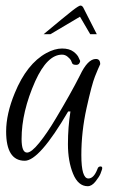

<svg xmlns="http://www.w3.org/2000/svg" viewBox="-20 -566 422 676"><path d="M272.8 -540 320.8 -445.6H297.6L261.6 -507.2L157.6 -445.6H133.6Q210.4 -509.6 234 -528Q257.6 -546.4 263.2 -546.4Q268.8 -546.4 272.8 -540ZM67.2 0Q1.6 0 1.6 -103.2Q1.6 -164.8 32 -238.4Q74.4 -341.6 143.2 -379.2Q172.8 -395.2 198.4 -395.2Q224 -395.2 238.8 -384Q253.6 -372.8 257.6 -361.6L262.4 -351.2Q260 -337.6 248.8 -337.6Q236 -337.6 234 -343.6Q232 -349.6 229.6 -354Q227.2 -358.4 218.4 -366Q209.6 -373.6 198.4 -373.6Q146.4 -373.6 104 -280Q56 -172 56 -76.8Q56 -28.8 75.2 -28.8Q90.4 -28.8 118 -62.8Q145.6 -96.8 176 -148Q228.8 -236 261.6 -300.8Q288.8 -358.4 317.6 -358.4Q332.8 -358.4 332.8 -340Q325.6 -324.8 314.4 -296.8Q303.2 -268.8 284.8 -185.6Q266.4 -102.4 266.4 -20Q266.4 62.4 291.2 62.4Q300.8 62.4 308.8 54Q316.8 45.6 323.2 28.8Q325.6 20 334.4 20Q337.6 20 339.2 22.4Q340.8 24.8 339.2 30.4Q337.6 36 333.6 46Q329.6 56 316.4 72.8Q303.2 89.6 288.8 89.6Q255.2 89.6 237.2 45.6Q219.2 1.6 219.2 -58.4Q219.2 -118.4 228 -173.6H220Q118.4 0 67.2 0Z"/></svg>

Font: Euphoria Script
Style: Regular
Weight: 400
Designer: Sabrina Mariela Lopez
Foundry: Sabrina Mariela Lopez
Version: Version 1.002